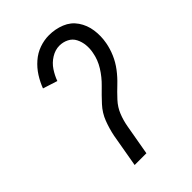

<svg xmlns="http://www.w3.org/2000/svg" viewBox="-218 -839 936 936"><g transform="rotate(-45 250.0 -371.5)"><path d="M145 0 175 -172Q183 -212 198 -251.5Q213 -291 242.5 -323Q272 -355 303.5 -385.5Q335 -416 358 -453Q381 -490 388 -531Q393 -556 390.5 -581Q388 -606 377 -627.5Q366 -649 344 -660Q322 -671 297 -671Q268 -671 240.5 -654Q213 -637 195.5 -610.5Q178 -584 168 -556L93 -580Q105 -612 124 -642Q143 -672 170.5 -696Q198 -720 231 -731.5Q264 -743 297 -743Q340 -743 378.5 -727.5Q417 -712 440 -678.5Q463 -645 469 -603Q475 -561 467 -518Q461 -485 447 -452.5Q433 -420 411 -391Q389 -362 362.5 -337Q336 -312 311 -285Q286 -258 273 -225.5Q260 -193 254 -159L226 0Z"/></g></svg>

Font: Iosevka SS08
Style: Italic
Weight: 400
Italic angle: -10°
Monospace: yes
Designer: Belleve Invis
Foundry: Belleve Invis
Version: 2.1.0; ttfautohint (v1.8.2)